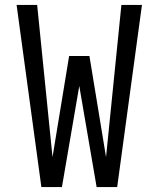

<svg xmlns="http://www.w3.org/2000/svg" viewBox="-20 -755 640 775"><path d="M147 0 47 -735H130L192 -121L259 -529H341L408 -121L470 -735H553L453 0H370L300 -408L230 0Z"/></svg>

Font: Iosevka SS04 Extended
Style: Regular
Weight: 400
Width: 7
Monospace: yes
Designer: Belleve Invis
Foundry: Belleve Invis
Version: Version 19.0.0; ttfautohint (v1.8.4)